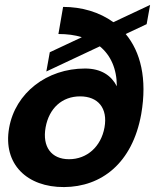

<svg xmlns="http://www.w3.org/2000/svg" viewBox="-20 -743 637 779"><path d="M240 16C391 15 517 -80 553 -280C578 -424 550 -533 490 -605L575 -645L589 -723L440 -653C383 -694 312 -715 236 -715L217 -605C252 -605 284 -601 312 -592L182 -531L168 -453L385 -555C429 -519 454 -464 454 -393C432 -436 391 -465 325 -465C170 -465 42 -366 17 -224C-9 -77 90 17 240 16ZM165 -226C179 -304 232 -352 305 -352C378 -352 418 -304 404 -226C390 -148 333 -97 260 -97C188 -97 151 -148 165 -226Z"/></svg>

Font: Uncut Sans
Style: Bold Italic
Weight: 700
Italic angle: -10°
Designer: Kasper Nordkvist
Foundry: Uncut Type
Version: Version 1.111;FEAKit 1.0